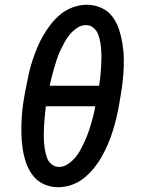

<svg xmlns="http://www.w3.org/2000/svg" viewBox="-20 -772 590 804"><path d="M224 12Q191 12 163 -1Q135 -14 117 -38Q99 -62 89 -91Q79 -120 74.5 -151.5Q70 -183 69.5 -215Q69 -247 71 -279.5Q73 -312 78 -345Q83 -378 90 -411Q95 -438 101 -465Q107 -492 116 -519Q125 -546 136 -572.5Q147 -599 161.5 -624Q176 -649 194.5 -672.5Q213 -696 236.5 -714.5Q260 -733 288 -742.5Q316 -752 343 -752Q376 -752 404.5 -739Q433 -726 451 -702Q469 -678 478.5 -648.5Q488 -619 493 -588Q498 -557 498.5 -525Q499 -493 496.5 -460.5Q494 -428 489 -395Q484 -362 478 -329Q473 -302 466.5 -275Q460 -248 451.5 -221Q443 -194 431.5 -167.5Q420 -141 406 -116Q392 -91 373 -67.5Q354 -44 330.5 -25.5Q307 -7 279 2.5Q251 12 224 12ZM395 -413Q398 -431 400 -449.5Q402 -468 403 -486.5Q404 -505 404.5 -523Q405 -541 404 -559Q403 -577 400 -594.5Q397 -612 391 -628Q385 -644 371.5 -655.5Q358 -667 340 -667Q321 -667 303.5 -655.5Q286 -644 273 -628.5Q260 -613 250.5 -595.5Q241 -578 232.5 -560Q224 -542 218 -523.5Q212 -505 206.5 -486.5Q201 -468 196.5 -449.5Q192 -431 188 -413ZM227 -73Q246 -73 263.5 -84.5Q281 -96 294.5 -111.5Q308 -127 317 -144.5Q326 -162 334.5 -180Q343 -198 349.5 -216.5Q356 -235 361.5 -253.5Q367 -272 371.5 -290.5Q376 -309 379 -327H172Q170 -309 168 -290.5Q166 -272 165 -253.5Q164 -235 163.5 -217Q163 -199 164 -181Q165 -163 168 -145.5Q171 -128 176.5 -112Q182 -96 195.5 -84.5Q209 -73 227 -73Z"/></svg>

Font: Lode Dark Term
Style: Bold Italic
Weight: 700
Italic angle: -11°
Monospace: yes
Designer: Belleve Invis
Foundry: Belleve Invis
Version: Version 29.2.0